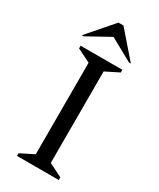

<svg xmlns="http://www.w3.org/2000/svg" viewBox="-217 -929 823 996"><g transform="rotate(30 195.0 -431.0)"><path d="M70 0V-16L150 -56V-604L70 -644V-660H320V-644L240 -604V-56L320 -16V0ZM48 -710 180 -862H210L342 -710H331L195 -785L59 -710Z"/></g></svg>

Font: Spectral
Style: Regular
Weight: 400
Designer: Jean-Baptiste Levee
Foundry: Production Type
Version: Version 2.001